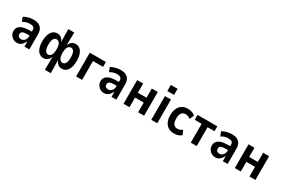

<svg xmlns="http://www.w3.org/2000/svg" viewBox="102 -2031 5127 3509"><g transform="rotate(30 2665.0 -276.0)"><path d="M222 10Q179 10 143 -11.5Q107 -33 85 -69Q63 -105 63 -149Q63 -200 92 -234.5Q121 -269 176 -286.5Q231 -304 309 -304H377V-223H329Q292 -223 265 -219.5Q238 -216 220.5 -208.5Q203 -201 194 -186.5Q185 -172 185 -151Q185 -117 207.5 -101Q230 -85 262 -85Q286 -85 309 -100Q332 -115 346.5 -141Q361 -167 361 -199V-335Q361 -378 335.5 -395Q310 -412 260 -412Q228 -412 192 -402.5Q156 -393 115 -368L80 -457Q114 -476 147 -487.5Q180 -499 216 -505Q252 -511 290 -511Q348 -511 391.5 -490.5Q435 -470 459 -428Q483 -386 483 -320V0H381V-101H374Q358 -69 337.5 -43.5Q317 -18 289 -4Q261 10 222 10Z M915 180 919 -92H916Q903 -46 867.5 -18Q832 10 785 10Q732 10 693.5 -20.5Q655 -51 634.5 -109.5Q614 -168 614 -251Q614 -334 635 -392Q656 -450 694 -480.5Q732 -511 785 -511Q831 -511 866.5 -484Q902 -457 916 -410H920L915 -678H1040L1036 -410H1038Q1053 -457 1089 -484Q1125 -511 1169 -511Q1223 -511 1261 -480Q1299 -449 1319.5 -391Q1340 -333 1340 -251Q1340 -168 1319.5 -109.5Q1299 -51 1261 -20.5Q1223 10 1170 10Q1123 10 1088 -18Q1053 -46 1039 -92H1036L1040 180ZM827 -90Q853 -90 872.5 -107.5Q892 -125 903.5 -161Q915 -197 915 -251Q915 -307 903.5 -342Q892 -377 872.5 -394Q853 -411 827 -411Q786 -411 763.5 -373Q741 -335 741 -251Q741 -167 764.5 -128.5Q788 -90 827 -90ZM1128 -90Q1168 -90 1191 -128.5Q1214 -167 1214 -251Q1214 -335 1191.5 -373Q1169 -411 1128 -411Q1104 -411 1083.5 -394Q1063 -377 1051.5 -342Q1040 -307 1040 -251Q1040 -196 1051.5 -160.5Q1063 -125 1083 -107.5Q1103 -90 1128 -90Z M1471 0V-501H1810V-398H1597V0Z M2059 10Q2016 10 1980 -11.5Q1944 -33 1922 -69Q1900 -105 1900 -149Q1900 -200 1929 -234.5Q1958 -269 2013 -286.5Q2068 -304 2146 -304H2214V-223H2166Q2129 -223 2102 -219.5Q2075 -216 2057.5 -208.5Q2040 -201 2031 -186.5Q2022 -172 2022 -151Q2022 -117 2044.5 -101Q2067 -85 2099 -85Q2123 -85 2146 -100Q2169 -115 2183.5 -141Q2198 -167 2198 -199V-335Q2198 -378 2172.5 -395Q2147 -412 2097 -412Q2065 -412 2029 -402.5Q1993 -393 1952 -368L1917 -457Q1951 -476 1984 -487.5Q2017 -499 2053 -505Q2089 -511 2127 -511Q2185 -511 2228.5 -490.5Q2272 -470 2296 -428Q2320 -386 2320 -320V0H2218V-101H2211Q2195 -69 2174.5 -43.5Q2154 -18 2126 -4Q2098 10 2059 10Z M2471 0V-501H2597V-307H2780V-501H2906V0H2780V-204H2597V0Z M3048 -603V-732H3190V-603ZM3057 0V-501H3183V0Z M3537 10Q3468 10 3418 -21Q3368 -52 3341 -109.5Q3314 -167 3314 -249Q3314 -330 3341 -389Q3368 -448 3418.5 -479.5Q3469 -511 3538 -511Q3587 -511 3627.5 -496.5Q3668 -482 3694 -458L3656 -364Q3633 -382 3607.5 -393Q3582 -404 3552 -404Q3498 -404 3469 -367Q3440 -330 3440 -248Q3440 -167 3469.5 -132Q3499 -97 3552 -97Q3582 -97 3607.5 -108Q3633 -119 3653 -135L3693 -42Q3666 -18 3626.5 -4Q3587 10 3537 10Z M3891 0V-398H3745V-501H4162V-398H4016V0Z M4408 10Q4365 10 4329 -11.5Q4293 -33 4271 -69Q4249 -105 4249 -149Q4249 -200 4278 -234.5Q4307 -269 4362 -286.5Q4417 -304 4495 -304H4563V-223H4515Q4478 -223 4451 -219.5Q4424 -216 4406.5 -208.5Q4389 -201 4380 -186.5Q4371 -172 4371 -151Q4371 -117 4393.5 -101Q4416 -85 4448 -85Q4472 -85 4495 -100Q4518 -115 4532.5 -141Q4547 -167 4547 -199V-335Q4547 -378 4521.5 -395Q4496 -412 4446 -412Q4414 -412 4378 -402.5Q4342 -393 4301 -368L4266 -457Q4300 -476 4333 -487.5Q4366 -499 4402 -505Q4438 -511 4476 -511Q4534 -511 4577.5 -490.5Q4621 -470 4645 -428Q4669 -386 4669 -320V0H4567V-101H4560Q4544 -69 4523.5 -43.5Q4503 -18 4475 -4Q4447 10 4408 10Z M4820 0V-501H4946V-307H5129V-501H5255V0H5129V-204H4946V0Z"/></g></svg>

Font: Nunito Sans 7pt Condensed
Style: Bold
Weight: 700
Width: 3
Designer: Vernon Adams
Foundry: Vernon Adams
Version: Version 3.101;gftools[0.9.27]